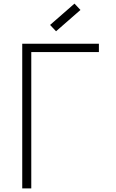

<svg xmlns="http://www.w3.org/2000/svg" viewBox="-20 -1042 640 1062"><path d="M103 0V-800H527V-754H122L153 -785V0ZM290 -869 257 -904 392 -1022 425 -987Z"/></svg>

Font: Victor Mono Thin
Style: Regular
Weight: 100
Monospace: yes
Designer: Rune Bjørnerås
Version: Version 1.561;gftools[0.9.30]